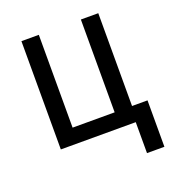

<svg xmlns="http://www.w3.org/2000/svg" viewBox="-109 -522 655 729"><g transform="rotate(-20 219.0 -157.0)"><path d="M431.6 -62.5V125H361.3V0H58.6V-437.5H128.9V-62.5H298.8V-437.5H369.1V-62.5Z"/></g></svg>

Font: Sudo Var
Style: Regular
Weight: 400
Monospace: yes
Designer: Jens Kutilek
Foundry: Jens Kutilek
Version: Version 0.065;FEAKit 1.0